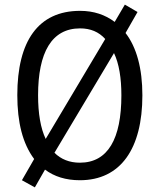

<svg xmlns="http://www.w3.org/2000/svg" viewBox="-20 -771 691 832"><path d="M597 -358C597 -474 572 -566 524 -628L576 -719L521 -751L477 -676C436 -707 386 -724 327 -724C145 -724 55 -592 55 -359C55 -241 78 -149 128 -82L75 10L131 41L175 -36C215 -6 265 10 326 10C503 10 597 -127 597 -358ZM145 -358C145 -544 204 -648 327 -648C372 -648 408 -633 436 -602L178 -169C156 -215 145 -279 145 -358ZM506 -358C506 -170 448 -66 326 -66C281 -66 244 -81 216 -109L474 -541C496 -495 506 -432 506 -358Z"/></svg>

Font: Noto Sans Oriya Cond
Style: Regular
Weight: 400
Width: 3
Designer: Amélie Bonet and Sol Matas
Foundry: Google LLC
Version: Version 2.006